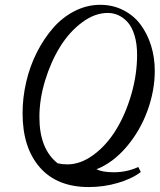

<svg xmlns="http://www.w3.org/2000/svg" viewBox="-20 -696 653 785"><path d="M342.8 68.8Q213.4 68.8 142.8 -11.7Q72.3 -92.3 72.3 -232.9Q72.3 -296.9 87.2 -361.1Q102.1 -425.3 130.6 -481.7Q159.2 -538.1 197.3 -581.8Q235.4 -625.5 285.4 -650.9Q335.4 -676.3 389.6 -676.3Q441.4 -676.3 484.1 -654.5Q526.9 -632.8 554.7 -595.5Q582.5 -558.1 597.7 -509.5Q612.8 -460.9 612.8 -406.2Q612.8 -325.7 583 -243.7Q553.2 -161.6 497.8 -96.2Q442.4 -30.8 374.5 -3.9Q399.4 8.3 445.3 8.3Q499 8.3 545.4 -13.2L555.7 7.3Q520 34.7 462.2 51.8Q404.3 68.8 342.8 68.8ZM141.1 -217.3Q141.1 -86.9 215.8 -28.3Q235.8 -23.9 254.9 -23.9Q309.6 -23.9 362.5 -63Q415.5 -102.1 454.1 -164.8Q492.7 -227.5 516.6 -309.1Q540.5 -390.6 540.5 -471.7Q540.5 -517.1 530 -551.5Q519.5 -585.9 502 -605.2Q484.4 -624.5 463.9 -633.8Q443.4 -643.1 420.4 -643.1Q367.2 -643.1 315.2 -604.2Q263.2 -565.4 225.6 -504.6Q188 -443.8 164.6 -367.2Q141.1 -290.5 141.1 -217.3Z"/></svg>

Font: Elstob 18pt
Style: Italic
Weight: 400
Italic angle: -20°
Designer: Peter S. Baker
Version: Version 1.015